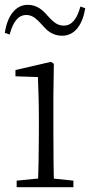

<svg xmlns="http://www.w3.org/2000/svg" viewBox="-24 -775 373 795"><path d="M45 0H280V-27L175 -38H156L45 -27ZM133 0H200C198 -48 197 -159 197 -226V-377L199 -511L187 -519L40 -485V-459L133 -456C135 -405 137 -349 137 -281V-226C137 -159 135 -48 133 0ZM-4 -639 16 -632C30 -684 51 -713 85 -713C115 -713 132 -691 154 -668C173 -646 196 -627 233 -627C286 -627 318 -673 329 -741L309 -748C295 -697 274 -669 240 -669C211 -669 194 -687 171 -712C152 -735 127 -755 91 -755C39 -755 6 -707 -4 -639Z"/></svg>

Font: Source Han Serif CN VF
Style: Regular
Weight: 250
Designer: Ryoko NISHIZUKA 西塚涼子 (kana & ideographs); Frank Grießhammer (Latin, Greek & Cyrillic); Wenlong ZHANG 张文龙 (bopomofo); San
Foundry: Adobe
Version: Version 2.002;hotconv 1.1.0;makeotfexe 2.6.0